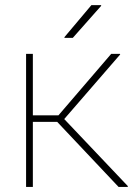

<svg xmlns="http://www.w3.org/2000/svg" viewBox="-20 -742 536 762"><path d="M110.4 -258.3V0H83.5V-528.3H110.4V-284.2H211.9L421.4 -528.3H456.1L457 -525.9L234.9 -269.5L487.8 -2.9L486.3 0H450.7L207 -258.3ZM342.8 -721.7H380.9L381.8 -719.2L269 -591.8H236.3L235.4 -594.2Z"/></svg>

Font: Roboto-Thin
Style: Regular
Weight: 250
Designer: Google
Version: Version 1.100141; 2013; ttfautohint (v0.94.14-c901) -l 8 -r 